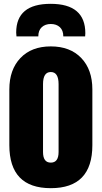

<svg xmlns="http://www.w3.org/2000/svg" viewBox="-20 -985 537 1013"><path d="M248 7.8Q29.3 7.8 29.3 -219.2V-513.2Q29.3 -617.2 87.6 -678.7Q146 -740.2 248 -740.2Q350.1 -740.2 408.7 -679Q467.3 -617.7 467.3 -513.2V-219.2Q467.3 7.8 248 7.8ZM289.1 -183.1V-541Q289.1 -605 248 -605Q207 -605 207 -541V-183.1Q207 -127 248 -127Q289.1 -127 289.1 -183.1ZM182.1 -793H66.9Q65.4 -802.7 65.4 -813Q65.4 -964.8 247.1 -964.8Q430.2 -964.8 430.2 -809.6Q430.2 -805.7 429.2 -793H314Q314 -824.7 295.9 -841.6Q277.8 -858.4 248 -858.4Q218.8 -858.4 200.4 -841.6Q182.1 -824.7 182.1 -793Z"/></svg>

Font: Anton
Style: Regular
Weight: 400
Designer: Vernon Adams, Tural Alisoy
Foundry: Vernon Adams
Version: Version 2.300